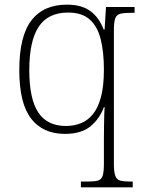

<svg xmlns="http://www.w3.org/2000/svg" viewBox="-20 -566 621 826"><path d="M328 240V215H357Q386 215 401 211Q416 207 421.5 190.5Q427 174 427 138V33Q427 4 427.5 -23.5Q428 -51 428.5 -73Q429 -95 430 -105H427Q408 -54 368.5 -22Q329 10 259 10Q165 10 114 -55.5Q63 -121 63 -265Q63 -410 115 -478Q167 -546 268 -546Q331 -546 368.5 -518.5Q406 -491 426 -439H430L436 -536H559V-511H549Q515 -511 498.5 -507Q482 -503 476 -487.5Q470 -472 470 -437V139Q470 174 476 190.5Q482 207 497.5 211Q513 215 541 215H551V240ZM264 -24Q297 -24 327 -35.5Q357 -47 379.5 -74.5Q402 -102 414.5 -149Q427 -196 427 -267Q427 -343 413 -398Q399 -453 365.5 -482.5Q332 -512 273 -512Q187 -512 146.5 -451Q106 -390 106 -264Q106 -141 144.5 -82.5Q183 -24 264 -24Z"/></svg>

Font: Noto Rashi Hebrew ExtraLight
Style: Regular
Weight: 250
Version: Version 1.006